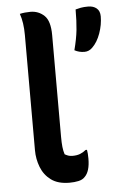

<svg xmlns="http://www.w3.org/2000/svg" viewBox="-54 -798 559 848"><g transform="rotate(-5 225.0 -374.0)"><path d="M80 -657Q80 -713 66 -752Q88 -757 113 -757Q149 -757 174.5 -733Q200 -709 200 -646V-195Q200 -169 202 -150.5Q204 -132 209 -117Q216 -113 224 -110Q232 -107 243 -107Q263 -107 277 -112.5Q291 -118 303 -128H309Q312 -113 312 -89Q312 -32 288 -9Q278 2 260 6Q242 10 220 10Q169 10 138.5 -12.5Q108 -35 94 -71Q80 -107 80 -146ZM336 -560Q312 -560 292 -571Q305 -621 309 -659.5Q313 -698 313 -750Q323 -753 336.5 -755.5Q350 -758 369 -758Q392 -758 406.5 -746Q421 -734 421 -710Q421 -673 407.5 -635Q394 -597 371 -575Q356 -560 336 -560Z"/></g></svg>

Font: Recursive Sn Csl St SmB
Style: Regular
Weight: 600
Version: Version 1.079;hotconv 1.0.112;makeotfexe 2.5.65598; ttfautoh